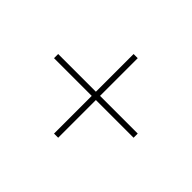

<svg xmlns="http://www.w3.org/2000/svg" viewBox="-107 -745 785 785"><g transform="rotate(-45 285.0 -353.0)"><path d="M297 -365V-583H273V-365H55V-341H273V-123H297V-341H515V-365Z"/></g></svg>

Font: Noto Kufi Arabic Thin
Style: Regular
Weight: 100
Designer: Monotype Design Team, David Williams, Khaled Hosny
Foundry: Google LLC
Version: Version 2.109